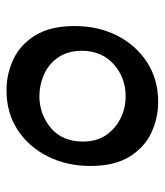

<svg xmlns="http://www.w3.org/2000/svg" viewBox="22 -515 506 590"><g transform="rotate(90 275.0 -220.0)"><path d="M257 13Q207 13 161.5 -8.5Q116 -30 88 -76.5Q60 -123 60 -196Q60 -269 89.5 -327Q119 -385 171.5 -419Q224 -453 293 -453Q344 -453 389 -431.5Q434 -410 462 -364Q490 -318 490 -245Q490 -172 460.5 -113.5Q431 -55 379 -21Q327 13 257 13ZM277 -88Q333 -89 374 -124Q415 -159 415 -222Q415 -265 394.5 -294Q374 -323 341.5 -338.5Q309 -354 272 -353Q217 -352 177 -316Q137 -280 136 -220Q136 -176 156 -146.5Q176 -117 208.5 -102.5Q241 -88 277 -88Z"/></g></svg>

Font: Akaya Telivigala
Style: Regular
Weight: 400
Designer: Vaishnavi Murthy Yerkadithaya, Juan Luis Blanco Aristondo
Version: Version 1.002; ttfautohint (v1.8.3)